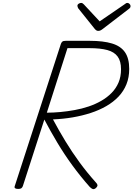

<svg xmlns="http://www.w3.org/2000/svg" viewBox="-20 -1277 912 1312"><path d="M104 14Q90 14 83.5 9.5Q77 5 81 -6L396 -977Q400 -988 406.5 -993Q413 -998 429 -998H595Q685 -998 745 -980Q805 -962 834 -920Q863 -878 863 -806Q863 -748 844 -701Q825 -654 790 -617Q755 -580 706.5 -552Q658 -524 599.5 -505Q541 -486 476.5 -475Q412 -464 342 -461Q382 -386 427 -312Q472 -238 524 -167Q576 -96 638 -27Q645 -20 646 -11.5Q647 -3 634 9Q622 18 613 14.5Q604 11 593 0Q530 -71 474.5 -147Q419 -223 371.5 -302.5Q324 -382 283 -460L136 -5Q132 5 125.5 9.5Q119 14 104 14ZM300 -507Q344 -507 392.5 -511.5Q441 -516 490.5 -525Q540 -534 586 -549.5Q632 -565 672 -588Q712 -611 742.5 -642Q773 -673 790 -713Q807 -753 807 -804Q807 -859 784 -890.5Q761 -922 713.5 -935Q666 -948 591 -948H441ZM850 -1257Q859 -1257 865.5 -1250Q872 -1243 872 -1236Q872 -1230 870 -1226Q868 -1222 863 -1218L682 -1079Q673 -1072 666 -1069Q659 -1066 651 -1066Q644 -1066 638.5 -1069.5Q633 -1073 627 -1080L514 -1221Q512 -1226 510.5 -1230Q509 -1234 509 -1237Q509 -1246 517.5 -1251.5Q526 -1257 534 -1257Q540 -1257 544 -1254.5Q548 -1252 553 -1247L661 -1131L829 -1246Q837 -1252 841 -1254.5Q845 -1257 850 -1257Z"/></svg>

Font: Playwrite US Trad ExtraLight
Style: Regular
Weight: 250
Designer: Veronika Burian, José Scaglione
Foundry: TypeTogether
Version: Version 1.003